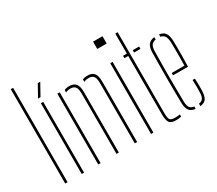

<svg xmlns="http://www.w3.org/2000/svg" viewBox="-140 -1102 1597 1410"><g transform="rotate(-30 658.0 -397.5)"><path d="M60 0V-800H80V0Z M200 0V-600H220V0ZM199 -640 254 -739H275L220 -640Z M340 0V-600H360V0ZM650 0V-514Q649.5 -552.5 637 -568.8Q624.5 -585 596 -585Q571.5 -585 555 -576V-596.5Q563.5 -601 573.8 -603Q584 -605 596 -605Q635 -605 652.2 -584Q669.5 -563 670 -514V0ZM495 0V-514Q494.5 -552.5 482 -568.8Q469.5 -585 441 -585Q429 -585 418.8 -582.8Q408.5 -580.5 400 -576V-596Q408.5 -600.5 418.8 -602.8Q429 -605 441 -605Q480 -605 497.2 -584Q514.5 -563 515 -514V0Z M758 -738V-800H838V-738ZM788 0V-600H808V0Z M897 -580V-600H929V-770H949V-85Q949 -44 957.5 -29.5Q966 -15 1002 -15Q1018 -15 1025.2 -16Q1032.5 -17 1043 -19V0Q1033.5 2 1022.5 3.5Q1011.5 5 1000 5Q955 5 942 -16Q929 -37 929 -85V-580ZM979 -580V-600H1033V-580Z M1095 -85Q1094 -138.5 1093.5 -192.2Q1093 -246 1093 -299.5Q1093 -353 1093.5 -406.8Q1094 -460.5 1095 -514Q1096 -557 1112 -578.2Q1128 -599.5 1164 -604V-583.5Q1138.5 -579.5 1127.2 -563Q1116 -546.5 1115 -514Q1114 -450.5 1113.5 -399.2Q1113 -348 1113 -300.2Q1113 -252.5 1113.5 -200.8Q1114 -149 1115 -85Q1116 -50 1127.2 -34.5Q1138.5 -19 1164 -16V4Q1127 0 1111.5 -21.2Q1096 -42.5 1095 -85ZM1204 4V-16.5Q1228.5 -20 1239.2 -35.2Q1250 -50.5 1251 -85Q1252 -107.5 1251.8 -133.2Q1251.5 -159 1250 -191H1270Q1271.5 -159 1271.8 -133Q1272 -107 1271 -85Q1269 -42.5 1255 -21.2Q1241 0 1204 4ZM1143 -292V-312H1251Q1252 -356.5 1252.2 -395.5Q1252.5 -434.5 1252.2 -464.8Q1252 -495 1251 -514Q1249 -546.5 1238.2 -563Q1227.5 -579.5 1204 -584V-604Q1238 -599.5 1253.5 -578.5Q1269 -557.5 1271 -514Q1271.5 -496 1272 -465Q1272.5 -434 1272.2 -390.5Q1272 -347 1270 -292Z"/></g></svg>

Font: Big Shoulders Stencil Thin
Style: Regular
Weight: 100
Designer: Patric King
Foundry: XO Type Co
Version: Version 2.001